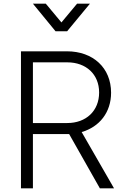

<svg xmlns="http://www.w3.org/2000/svg" viewBox="-20 -1024 678 1044"><path d="M345 -854 469 -1004H399L314 -902L229 -1004H159L282 -854ZM159 0V-295H356L523 0H600L424 -306C521 -334 584 -413 584 -520C584 -655 486 -745 344 -745H94V0ZM159 -685H346C448 -685 519 -620 519 -521C519 -421 448 -355 346 -355H159Z"/></svg>

Font: Plus Jakarta Sans Light
Style: Regular
Weight: 300
Designer: Gumpita Rahayu
Foundry: Tokotype
Version: Version 2.071;gftools[0.9.30]